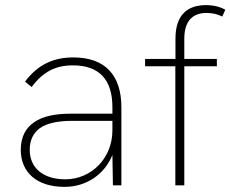

<svg xmlns="http://www.w3.org/2000/svg" viewBox="-20 -723 899 749"><path d="M420.5 0H453.5V-305C453.5 -431.5 388 -499 266.5 -499C187 -499 127.5 -470.5 77.5 -404.5L103.5 -383.5C148 -443.5 197 -468 264.5 -468C367 -468 418.5 -412.5 418.5 -305V-279.5H255.5C199.5 -279.5 149 -271 113.5 -246.5C81 -224.5 61 -189.5 61 -138.5C61 -50.5 124 6 231.5 6C316.5 6 387.5 -42 418.5 -118.5ZM96 -138.5C96 -177.5 110.5 -204.5 136 -223.5C164.5 -243.5 210 -251.5 259.5 -251.5H418.5V-214.5C418.5 -105 335.5 -23.5 235 -23.5C147.5 -23.5 96 -68.5 96 -138.5Z M664 0H699V-464.5H826V-493H699V-572.5C699 -639.5 730 -672.5 786 -672.5C809.5 -672.5 829 -667.5 847 -658.5L859 -685C838 -696.5 814 -703 783 -703C711 -703 664.5 -664.5 664.5 -572.5V-493H546V-464.5H664Z"/></svg>

Font: HK Grotesk ExtraLight
Style: Regular
Weight: 200
Designer: Alfredo Marco Pradil
Foundry: Hanken Design Co.
Version: Version 3.001;FEAKit 1.0